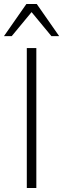

<svg xmlns="http://www.w3.org/2000/svg" viewBox="-24 -947 318 967"><path d="M111 0V-705H159V0ZM-4 -765 109 -927H161L274 -765H235L135 -886L35 -765Z"/></svg>

Font: Nunito Sans 7pt SemiCondensed ExtraLight
Style: Regular
Weight: 250
Width: 4
Designer: Vernon Adams
Foundry: Vernon Adams
Version: Version 3.101;gftools[0.9.27]